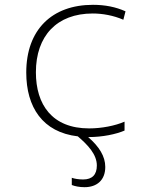

<svg xmlns="http://www.w3.org/2000/svg" viewBox="-20 -559 640 797"><path d="M348 10C406 10 462 -2 497 -17V-54C458 -37 402 -26 350 -26C196 -26 129 -125 129 -259C129 -410 216 -503 365 -503C405 -503 451 -495 492 -477L501 -512C461 -530 416 -539 366 -539C195 -539 89 -435 89 -258C89 -114 157 -10 303 7C345 43 382 82 382 128C382 166 363 186 325 186C307 186 289 183 278 179V209C291 214 309 218 331 218C382 218 417 189 417 134C417 90 392 50 346 10Z"/></svg>

Font: Noto Sans Mono ExtraLight
Style: Regular
Weight: 200
Designer: Monotype Design Team
Foundry: Monotype Imaging Inc.
Version: Version 2.014